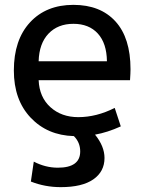

<svg xmlns="http://www.w3.org/2000/svg" viewBox="-20 -550 619 790"><path d="M410 100Q410 156 364 188Q318 220 230 220Q165 220 107 197L119 115Q167 140 218 140Q310 140 310 73Q310 36 284 10Q175 7 106 -66Q37 -139 37 -260Q37 -386 103.5 -458Q170 -530 282 -530Q393 -530 455 -462Q517 -394 517 -265Q517 -250 515 -220H139Q142 -150 187.5 -109Q233 -68 302 -68Q377 -68 452 -106L477 -30Q422 -5 371 4Q410 52 410 100ZM139 -298H420Q419 -372 382.5 -412Q346 -452 282 -452Q218 -452 179.5 -411.5Q141 -371 139 -298Z"/></svg>

Font: Mplus 1p Medium
Style: Regular
Weight: 500
Version: Version 1.061